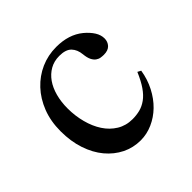

<svg xmlns="http://www.w3.org/2000/svg" viewBox="-106 -491 551 551"><g transform="rotate(-45 169.0 -215.5)"><path d="M312.5 -174.8Q307.6 -144 294.2 -118.2Q280.8 -92.3 261.7 -73.7Q242.7 -55.2 219 -44.7Q195.3 -34.2 170.4 -34.2Q140.1 -34.2 114 -47.1Q87.9 -60.1 68.1 -83.7Q48.3 -107.4 37.1 -140.9Q25.9 -174.3 25.9 -215.3Q25.9 -255.9 38.8 -289.1Q51.8 -322.3 74 -345.9Q96.2 -369.6 125.5 -382.6Q154.8 -395.5 188 -395.5Q238.8 -395.5 271 -369.1Q286.6 -356 295.2 -342.3Q303.7 -328.6 303.7 -314.5Q303.7 -301.3 295.2 -292Q286.6 -282.7 269 -282.7Q263.7 -282.7 256.8 -283.7Q250 -284.7 243.9 -289.1Q237.8 -293.5 233.4 -302.2Q229 -311 227.5 -326.2Q225.6 -346.7 213.9 -358.9Q202.1 -371.1 176.3 -371.1Q154.8 -371.1 138.2 -361.6Q121.6 -352.1 110.1 -335.7Q98.6 -319.3 92.5 -296.6Q86.4 -273.9 86.4 -247.6Q86.4 -217.3 93.8 -189.5Q101.1 -161.6 115 -140.4Q128.9 -119.1 149.7 -106.4Q170.4 -93.8 196.8 -93.8Q212.4 -93.8 226.8 -97.4Q241.2 -101.1 254.4 -110.6Q267.6 -120.1 279.3 -137Q291 -153.8 302.2 -180.2Z"/></g></svg>

Font: Surma
Style: Regular
Weight: 400
Designer: Sue Lloyd-Williams
Foundry: Sylheti Translation And Research
Version: Version 3.000